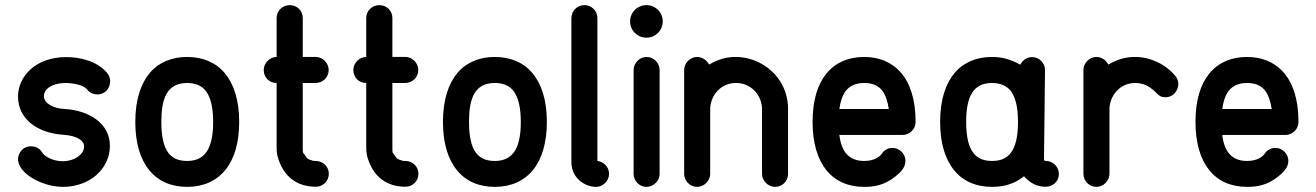

<svg xmlns="http://www.w3.org/2000/svg" viewBox="-20 -729 5133 749"><path d="M398.9 -443.4C356 -495.1 283.2 -506.3 238.8 -506.3C118.2 -506.3 50.3 -430.7 50.3 -352.1C50.3 -268.1 121.1 -210 228.5 -203.1C279.3 -199.7 308.1 -181.2 308.1 -157.7C308.1 -127.4 271.5 -100.1 224.1 -100.1C182.6 -100.1 149.9 -122.1 143.1 -136.2C133.3 -151.4 117.2 -158.2 100.1 -158.2C69.3 -158.2 50.3 -131.8 50.3 -107.9C50.3 -53.2 143.1 0 226.6 0C326.2 0 408.7 -67.4 408.7 -160.2C408.7 -247.1 328.6 -297.4 234.9 -303.7C186.5 -305.2 151.4 -326.7 151.4 -354C151.4 -380.9 180.2 -403.8 232.9 -405.3C260.3 -405.3 304.7 -399.4 319.8 -379.9C330.1 -367.2 343.8 -360.8 359.9 -360.8C392.1 -360.8 409.7 -386.2 409.7 -413.1C409.7 -423.3 406.2 -433.6 398.9 -443.4Z M710.4 -506.8C652.3 -506.8 601.1 -487.3 565.4 -445.8C529.8 -404.3 507.8 -341.3 507.8 -253.4C507.8 -170.9 527.3 -107.4 562.5 -64.9C597.2 -22 647.9 0 710.4 0C774.4 0 825.2 -23.9 859.9 -66.9C894.5 -109.9 913.1 -173.3 913.1 -253.4C913.1 -338.9 892.1 -401.4 856.9 -443.8C821.3 -486.3 769.5 -506.8 710.4 -506.8ZM783.2 -374C802.7 -348.1 811.5 -306.2 811.5 -253.4C811.5 -194.3 801.3 -157.2 783.7 -133.8C765.6 -109.9 739.7 -101.1 710.4 -101.1C649.4 -101.1 609.4 -133.8 609.4 -253.4C609.4 -342.8 629.9 -405.3 710.4 -405.3C741.7 -405.3 767.1 -395 783.2 -374Z M1059.1 -506.8C1031.7 -506.8 1008.8 -482.4 1008.8 -456.1C1008.8 -426.8 1030.3 -405.3 1059.1 -405.3V-152.3C1059.1 -142.1 1060.1 -131.8 1062 -122.1C1084 -38.6 1139.6 -0.5 1212.4 -0.5C1239.7 -0.5 1262.7 -22.5 1262.7 -50.8C1262.7 -82 1237.3 -101.1 1211.9 -101.1C1206.5 -101.1 1203.1 -101.1 1201.7 -101.6C1177.7 -109.9 1181.6 -106.4 1169.4 -124C1161.1 -134.3 1161.1 -131.8 1161.1 -152.3V-405.3H1211.4C1238.8 -405.3 1262.2 -426.8 1262.2 -456.1C1262.2 -480 1242.2 -506.8 1211.4 -506.8H1161.1V-658.7C1161.1 -688 1138.2 -709 1110.4 -709C1082 -709 1059.1 -687 1059.1 -658.7Z M1408.7 -506.8C1381.3 -506.8 1358.4 -482.4 1358.4 -456.1C1358.4 -426.8 1379.9 -405.3 1408.7 -405.3V-152.3C1408.7 -142.1 1409.7 -131.8 1411.6 -122.1C1433.6 -38.6 1489.3 -0.5 1562 -0.5C1589.4 -0.5 1612.3 -22.5 1612.3 -50.8C1612.3 -82 1586.9 -101.1 1561.5 -101.1C1556.2 -101.1 1552.7 -101.1 1551.3 -101.6C1527.3 -109.9 1531.2 -106.4 1519 -124C1510.7 -134.3 1510.7 -131.8 1510.7 -152.3V-405.3H1561C1588.4 -405.3 1611.8 -426.8 1611.8 -456.1C1611.8 -480 1591.8 -506.8 1561 -506.8H1510.7V-658.7C1510.7 -688 1487.8 -709 1460 -709C1431.6 -709 1408.7 -687 1408.7 -658.7Z M1910.6 -506.8C1852.5 -506.8 1801.3 -487.3 1765.6 -445.8C1730 -404.3 1708 -341.3 1708 -253.4C1708 -170.9 1727.5 -107.4 1762.7 -64.9C1797.4 -22 1848.1 0 1910.6 0C1974.6 0 2025.4 -23.9 2060.1 -66.9C2094.7 -109.9 2113.3 -173.3 2113.3 -253.4C2113.3 -338.9 2092.3 -401.4 2057.1 -443.8C2021.5 -486.3 1969.7 -506.8 1910.6 -506.8ZM1983.4 -374C2002.9 -348.1 2011.7 -306.2 2011.7 -253.4C2011.7 -194.3 2001.5 -157.2 1983.9 -133.8C1965.8 -109.9 1939.9 -101.1 1910.6 -101.1C1849.6 -101.1 1809.6 -133.8 1809.6 -253.4C1809.6 -342.8 1830.1 -405.3 1910.6 -405.3C1941.9 -405.3 1967.3 -395 1983.4 -374Z M2209 -96.7C2209 -32.7 2263.2 0 2305.2 0C2332.5 0 2356 -23.4 2356 -50.8C2356 -79.6 2333 -98.6 2310.5 -101.1V-658.2C2310.5 -687.5 2287.1 -709 2259.3 -709C2231 -709 2209 -685.5 2209 -658.2Z M2451.7 -50.8C2451.7 -23.4 2474.1 0 2502 0C2530.3 0 2553.2 -24.4 2553.2 -50.8V-456.1C2553.2 -483.4 2530.3 -506.8 2502 -506.8C2474.6 -506.8 2451.7 -482.4 2451.7 -456.1ZM2502 -582C2537.1 -582 2565.4 -610.4 2565.4 -645.5C2565.4 -680.7 2537.1 -709 2502 -709C2466.3 -709 2438 -680.7 2438 -645.5C2438 -610.4 2466.3 -582 2502 -582Z M2746.1 -477.1C2736.8 -495.1 2718.8 -506.8 2699.2 -506.8C2671.9 -506.8 2648.9 -482.4 2648.9 -456.1V-303.7V-50.8C2648.9 -23.4 2671.4 0 2699.2 0C2727.5 0 2750.5 -24.4 2750.5 -50.8V-303.7C2750.5 -349.1 2785.6 -405.3 2851.6 -405.3C2909.7 -405.3 2952.6 -357.4 2952.6 -303.7V-50.8C2952.6 -24.4 2975.6 0 3003.9 0C3029.8 0 3054.2 -20.5 3054.2 -50.8V-303.7C3054.2 -429.2 2949.2 -506.8 2851.6 -506.8C2814.5 -506.8 2785.6 -499.5 2746.1 -477.1Z M3421.4 -131.3C3412.1 -116.7 3389.6 -101.1 3351.1 -101.1C3291 -101.1 3262.2 -137.7 3254.4 -202.6H3501C3527.3 -202.6 3551.8 -224.1 3551.8 -253.4C3551.8 -431.6 3462.9 -506.8 3351.1 -506.8C3290 -506.8 3239.7 -485.4 3204.6 -442.9C3169.4 -400.4 3149.9 -337.4 3149.9 -253.4C3149.9 -171.9 3168.9 -108.9 3203.1 -65.9C3237.3 -22.9 3288.1 0 3351.1 0C3385.3 0 3427.7 -4.4 3471.7 -39.6C3489.3 -53.7 3512.2 -72.8 3512.2 -101.6C3512.2 -130.4 3487.3 -151.9 3462.4 -151.9C3444.8 -151.9 3430.7 -144.5 3421.4 -131.3ZM3279.3 -374.5C3294.9 -394 3318.4 -405.3 3351.1 -405.3C3417.5 -405.3 3438 -362.8 3447.3 -303.7H3254.4C3258.3 -330.6 3264.2 -353.5 3279.3 -374.5Z M3850.1 -506.8C3792 -506.8 3740.7 -487.3 3705.1 -445.8C3669.4 -404.3 3647.5 -341.3 3647.5 -253.4C3647.5 -170.9 3667 -107.4 3702.1 -64.9C3736.8 -22 3787.6 0 3850.1 0C3898.9 0 3941.9 -13.7 3974.6 -41.5C3996.6 -16.6 4022.9 -0.5 4058.6 -0.5H4059.6C4086.9 -0.5 4110.8 -21 4110.8 -50.3C4110.8 -77.1 4088.9 -101.1 4060.1 -101.1H4059.6C4058.1 -101.1 4052.7 -101.6 4052.7 -107.9L4056.6 -455.6C4056.6 -481.9 4035.2 -506.3 4006.3 -506.3C3986.8 -506.3 3969.2 -494.6 3960 -476.6C3925.3 -496.1 3892.6 -506.8 3850.1 -506.8ZM3923.3 -374C3940.4 -350.6 3951.2 -314 3951.2 -253.4C3951.2 -193.4 3940.9 -156.2 3923.3 -132.8C3905.8 -109.4 3879.9 -101.1 3850.1 -101.1C3820.3 -101.1 3794.4 -109.4 3776.9 -132.8C3759.3 -155.8 3749 -193.4 3749 -253.4C3749 -357.4 3779.8 -405.3 3850.1 -405.3C3882.8 -405.3 3907.2 -394 3923.3 -374Z M4303.7 -477.1C4294.4 -495.1 4276.4 -506.8 4256.8 -506.8C4229.5 -506.8 4206.5 -482.4 4206.5 -456.1V-303.7V-50.8C4206.5 -23.4 4229 0 4256.8 0C4285.2 0 4308.1 -24.4 4308.1 -50.8V-303.7C4308.1 -349.1 4343.3 -405.3 4409.2 -405.3C4422.9 -405.3 4437 -402.3 4452.1 -396C4499 -370.6 4492.7 -349.6 4527.3 -349.6C4556.6 -349.6 4576.7 -376 4576.7 -401.4C4576.7 -411.6 4573.2 -423.8 4565.4 -432.1C4529.3 -477.5 4467.3 -506.8 4409.2 -506.8C4372.1 -506.8 4343.3 -499.5 4303.7 -477.1Z M4915 -131.3C4905.8 -116.7 4883.3 -101.1 4844.7 -101.1C4784.7 -101.1 4755.9 -137.7 4748 -202.6H4994.6C5021 -202.6 5045.4 -224.1 5045.4 -253.4C5045.4 -431.6 4956.5 -506.8 4844.7 -506.8C4783.7 -506.8 4733.4 -485.4 4698.2 -442.9C4663.1 -400.4 4643.6 -337.4 4643.6 -253.4C4643.6 -171.9 4662.6 -108.9 4696.8 -65.9C4731 -22.9 4781.7 0 4844.7 0C4878.9 0 4921.4 -4.4 4965.3 -39.6C4982.9 -53.7 5005.9 -72.8 5005.9 -101.6C5005.9 -130.4 4981 -151.9 4956.1 -151.9C4938.5 -151.9 4924.3 -144.5 4915 -131.3ZM4772.9 -374.5C4788.6 -394 4812 -405.3 4844.7 -405.3C4911.1 -405.3 4931.6 -362.8 4940.9 -303.7H4748C4752 -330.6 4757.8 -353.5 4772.9 -374.5Z"/></svg>

Font: LOB TGL 0-17
Style: Regular
Weight: 400
Designer: Peter Wiegel + adaptations and expanded glyphset by Studio LOB
Foundry: Peter Wiegel + adaptations and expanded glyphset by Studio LOB
Version: Version 1.003;Glyphs 3.1.2 (3151)